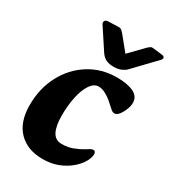

<svg xmlns="http://www.w3.org/2000/svg" viewBox="-176 -793 806 902"><g transform="rotate(30 227.0 -342.0)"><path d="M198 16Q116 16 68 -33Q20 -82 20 -174Q20 -264 58 -336Q96 -408 162 -449.5Q228 -491 312 -491Q368 -491 401.5 -475Q435 -459 435 -424Q435 -408 427 -387.5Q419 -367 407.5 -352.5Q396 -338 383 -338Q376 -338 368.5 -343.5Q361 -349 355 -355Q346 -364 330 -377.5Q314 -391 295 -401Q276 -411 258 -411Q233 -411 214 -383Q195 -355 185 -308.5Q175 -262 175 -206Q175 -151 190.5 -120.5Q206 -90 241 -90Q273 -90 300 -100Q327 -110 350 -124Q359 -130 368.5 -135.5Q378 -141 385 -141Q391 -141 394.5 -136.5Q398 -132 398 -124Q398 -106 384.5 -82Q371 -58 344.5 -35.5Q318 -13 281.5 1.5Q245 16 198 16ZM449 -667Q456 -675 453 -681.5Q450 -688 440 -689L388 -695Q380 -696 374 -692Q368 -688 363 -683L289 -607L228 -682Q224 -687 216.5 -694Q209 -701 195 -700L142 -698Q129 -697 125.5 -689.5Q122 -682 126 -674L201 -560Q214 -541 231 -533.5Q248 -526 271 -526Q294 -526 310.5 -533Q327 -540 336 -549Z"/></g></svg>

Font: Alkatra
Style: Regular
Weight: 400
Designer: Suman Bhandary
Version: Version 1.100;gftools[0.9.22]